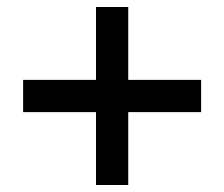

<svg xmlns="http://www.w3.org/2000/svg" viewBox="-20 -664 640 548"><path d="M346 -644V-436H554V-344H346V-136H254V-344H46V-436H254V-644Z"/></svg>

Font: Cooper Hewitt
Style: Regular
Weight: 707
Designer: Village Type and Design LLC
Foundry: Cooper Hewitt Smithsonian Design Museum
Version: 1.000